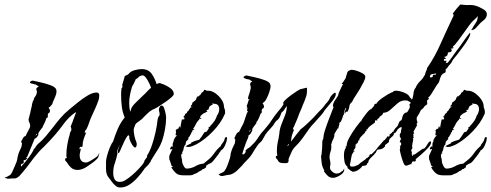

<svg xmlns="http://www.w3.org/2000/svg" viewBox="-54 -788 2183 853"><path d="M-20 6Q-21 5 -23 5Q-24 4 -27 4Q-28 3 -30 2Q-32 1 -34 -1H-27Q-25 -2 -22.5 -3Q-20 -4 -19 -5Q-13 -9 -10 -10Q-5 -13 0.5 -24.5Q6 -36 11.5 -49.5Q17 -63 20 -70L23 -82Q23 -87 25 -93Q27 -104 31.5 -114Q36 -124 41 -135Q41 -135 43 -144Q43 -152 44 -154Q43 -154 43 -155H41Q40 -155 39 -156Q39 -157 40 -158V-159L48 -174Q52 -182 60 -184Q63 -192 71.5 -207Q80 -222 80 -228Q80 -236 77 -243Q73 -248 73 -257Q73 -259 73.5 -261Q74 -263 75 -265Q76 -267 76 -269.5Q76 -272 77 -274Q78 -276 80 -285Q82 -294 84 -303.5Q86 -313 87 -316Q90 -339 98 -348L96 -350Q101 -356 105.5 -364Q110 -372 110 -380Q110 -384 109 -386Q107 -388 107 -391Q107 -396 111 -399Q115 -402 118 -404V-405Q112 -407 110 -409Q107 -412 103 -412V-416Q103 -417 102.5 -415.5Q102 -414 101 -414Q102 -414 101 -413L98 -414Q96 -415 94.5 -415Q93 -415 91 -416Q89 -416 87 -416.5Q85 -417 83 -418Q79 -419 79 -423Q79 -425 84 -427.5Q89 -430 91 -430Q106 -427 127.5 -422Q149 -417 168.5 -410Q188 -403 194 -394Q196 -391 196.5 -387.5Q197 -384 197 -381Q197 -372 192 -360L183 -339Q180 -335 180 -331Q180 -327 173.5 -319.5Q167 -312 162 -310Q163 -309 163 -308.5Q163 -308 163 -308Q163 -306 164 -305Q168 -305 166 -302Q168 -300 168 -296Q168 -293 166.5 -289.5Q165 -286 161 -285Q160 -284 160 -283Q158 -279 158 -276V-275H159Q159 -264 152 -263Q150 -255 145 -244Q138 -231 135 -224V-223Q135 -220 133 -220L131 -218Q130 -215 126 -211Q125 -209 123.5 -207.5Q122 -206 121 -204Q119 -201 117 -198Q115 -195 117 -190H116V-189Q116 -186 115 -186Q113 -182 109.5 -178Q106 -174 100 -172L68 -94Q67 -90 62 -88L68 -82H60L64 -78H59L58 -77H56Q55 -76 51 -76V-70L53 -69L49 -62L48 -61H45Q41 -59 41 -59Q39 -57 39 -55Q39 -49 40 -48Q44 -52 53.5 -63Q63 -74 73 -87.5Q83 -101 90 -112.5Q97 -124 96 -127Q101 -127 105 -137Q108 -140 110 -143Q111 -145 114 -148Q134 -164 150 -183.5Q166 -203 182 -223Q197 -243 214 -263Q231 -283 254 -302Q271 -316 292.5 -333.5Q314 -351 336 -364Q358 -377 375 -377Q387 -377 387 -364Q387 -359 386 -352.5Q385 -346 383 -341Q377 -324 369 -306Q361 -288 353 -271Q346 -256 342 -243Q337 -227 330 -214Q328 -211 326.5 -209.5Q325 -208 324 -207Q324 -206 323.5 -203.5Q323 -201 322 -198L329 -199Q322 -183 317.5 -169.5Q313 -156 313 -141Q313 -138 311 -136V-135Q306 -135 305 -136Q303 -136 301 -134Q300 -133 300 -130Q299 -129 299 -127.5Q299 -126 298 -125L305 -128Q304 -119 302 -112Q301 -108 300.5 -105Q300 -102 300 -98Q300 -84 306.5 -75Q313 -66 328 -66Q331 -66 332 -67H335Q339 -69 346 -72.5Q353 -76 360 -81Q368 -86 375 -91Q382 -96 388 -110Q384 -92 381.5 -87.5Q379 -83 365 -71Q351 -60 330.5 -46.5Q310 -33 290 -33Q273 -33 261.5 -43.5Q250 -54 243 -67L239 -71Q235 -75 235 -79Q235 -81 236 -82V-84L242 -86L243 -87Q242 -89 241.5 -91Q241 -93 241 -95V-102Q241 -122 244.5 -142Q248 -162 253 -182H254Q256 -199 263 -210L265 -213H260L263 -217L260 -226Q262 -230 267.5 -244.5Q273 -259 278 -273Q283 -287 284 -289Q280 -289 277 -286Q250 -266 230 -239Q220 -225 209.5 -212Q199 -199 188 -186Q166 -161 141 -136Q128 -124 117 -111.5Q106 -99 95 -85L65 -45Q50 -26 33 -7Q21 5 9 5Q3 4 -3.5 5Q-10 6 -17 6ZM105 -185Q107 -190 111 -190L108 -194Q107 -192 106 -189.5Q105 -187 104 -185Z M481 45Q470 45 462.5 39.5Q455 34 448 26Q435 9 426 -3Q417 -15 417 -39V-70Q417 -79 422 -97.5Q427 -116 434.5 -134Q442 -152 448 -158Q457 -187 469 -215Q481 -243 500 -266Q490 -290 487 -315.5Q484 -341 484 -367Q484 -375 484.5 -381.5Q485 -388 486 -396L489 -400L490 -401V-405Q489 -406 489 -408Q489 -412 492 -421Q495 -430 497.5 -439Q500 -448 500 -449Q500 -451 504 -452L509 -454Q510 -455 514 -457L517 -459Q526 -471 543.5 -476Q561 -481 575 -481Q605 -481 619.5 -460.5Q634 -440 642 -414Q649 -419 656 -419Q659 -419 661 -417Q677 -413 697.5 -400Q718 -387 718 -372V-370Q718 -365 708 -356Q698 -347 684.5 -337.5Q671 -328 658.5 -320Q646 -312 641 -309Q634 -305 627 -302Q623 -301 620 -298.5Q617 -296 613 -294Q608 -290 603.5 -286Q599 -282 594 -277L585 -268Q582 -265 580 -262.5Q578 -260 575 -258Q573 -256 568.5 -253Q564 -250 559 -246Q547 -238 546 -231Q545 -230 542.5 -222.5Q540 -215 540 -212Q540 -201 543 -185.5Q546 -170 552 -156Q555 -148 552 -138.5Q549 -129 541 -135Q533 -143 527 -156Q521 -169 520 -175Q519 -177 521 -178Q523 -179 521 -181L519 -183Q518 -184 518 -186Q518 -186 516 -188Q508 -180 499 -161.5Q490 -143 486 -133L480 -119Q475 -108 473 -108Q469 -108 469 -113V-114Q469 -120 472 -127L478 -143Q473 -135 469.5 -125.5Q466 -116 466 -113V-112L467 -110Q467 -109 468 -108V-104Q467 -104 467 -102Q465 -92 462 -82Q459 -72 456 -62Q449 -44 449 -20Q449 -4 455 8Q461 20 478 20Q487 20 494 17Q502 14 517.5 2.5Q533 -9 549 -24.5Q565 -40 576.5 -54Q588 -68 588 -75Q591 -80 596 -85.5Q601 -91 599 -96Q612 -116 621.5 -144.5Q631 -173 637.5 -203Q644 -233 646 -256Q648 -264 649 -267Q651 -271 652 -272L653 -273Q655 -275 655 -279Q655 -281 655 -284Q655 -287 654 -290Q652 -296 652 -301Q652 -305 655 -312Q658 -319 664 -319Q671 -319 675 -308Q679 -297 681.5 -284.5Q684 -272 684 -265Q684 -242 679 -213.5Q674 -185 666 -162Q659 -143 650.5 -129Q642 -115 631 -98L621 -82L617 -75Q616 -76 615.5 -71.5Q615 -67 613 -67Q612 -67 611.5 -65.5Q611 -64 610 -63Q605 -55 598 -49Q594 -45 590.5 -41.5Q587 -38 585 -34Q574 -18 557.5 0.5Q541 19 521.5 32Q502 45 481 45ZM525 -292 526 -294 528 -302Q531 -315 550 -333Q569 -351 581 -363Q590 -371 599 -381Q608 -391 617 -398Q615 -406 608.5 -419Q602 -432 594.5 -442.5Q587 -453 580 -453Q569 -453 560 -444L558 -442Q557 -439 554 -439L549 -436Q549 -435 548 -435V-433Q544 -424 539 -414Q536 -410 534.5 -406.5Q533 -403 532 -401Q527 -384 523.5 -366Q520 -348 520 -330Q520 -320 521 -310.5Q522 -301 525 -292Z M761 -9Q750 -9 739 -12Q723 -18 707 -45L715 -47L708 -52L700 -77H699Q698 -80 698 -86V-93Q698 -97 703 -107Q708 -117 712 -126L702 -124V-129Q703 -130 705 -134Q706 -137 710 -138Q711 -137 711 -135L713 -137V-142Q713 -146 713.5 -150.5Q714 -155 717 -158Q717 -164 718 -165L719 -169H721V-173L727 -181Q732 -186 733 -186V-187Q732 -186 730 -186Q726 -186 726 -190Q726 -191 727 -192V-197Q728 -198 728 -202Q728 -206 726 -208L733 -216L737 -215L736 -216H738L739 -217L742 -228L747 -220L750 -237Q751 -242 752 -247Q753 -252 754 -257L765 -258V-266H762V-271L767 -276V-275L768 -276V-281L777 -287V-291Q784 -295 789 -305Q792 -312 803 -314H797L798 -315L794 -312V-320H796L797 -322H798L800 -326V-331Q806 -335 812.5 -341Q819 -347 819 -354L823 -357V-361L827 -359L840 -371V-375L848 -380L852 -386Q852 -389 855 -389Q856 -389 859.5 -387.5Q863 -386 865 -385H871Q887 -385 903 -373.5Q919 -362 930 -346Q941 -330 941 -314Q941 -309 944 -304Q945 -301 945.5 -298Q946 -295 946 -291V-287Q946 -283 945 -282Q928 -242 892.5 -205Q857 -168 819 -147Q811 -143 801 -139Q791 -135 781 -135Q778 -135 777 -136L770 -138Q773 -139 779 -143Q781 -144 783 -145Q785 -146 787 -147L793 -150Q795 -150 796 -151L795 -152Q795 -156 800 -156Q806 -160 810 -161L820 -164Q826 -166 830.5 -167.5Q835 -169 835 -173Q839 -176 845 -186Q852 -198 855 -201L864 -203L874 -218L872 -222L880 -226V-230H882Q893 -242 899.5 -251.5Q906 -261 911 -277Q911 -279 914 -279V-280Q920 -292 920 -303Q920 -327 897 -327Q895 -327 892 -328Q888 -328 888 -326H893L888 -322Q883 -320 878.5 -316Q874 -312 874 -305H870Q872 -305 873 -301Q866 -301 863 -297L868 -294Q866 -292 863 -290.5Q860 -289 857 -287Q854 -286 851 -284.5Q848 -283 846 -281Q835 -273 835 -266Q835 -265 836 -264Q837 -263 838.5 -262Q840 -261 842 -259L834 -260Q834 -260 835 -260.5Q836 -261 837 -261Q833 -261 831 -260Q829 -260 831 -258L832 -257Q832 -257 831.5 -257Q831 -257 831 -256Q830 -255 830 -254H828Q824 -249 820.5 -244Q817 -239 815 -234Q811 -225 804 -216L811 -211H804L800 -207V-202L794 -197L796 -196L786 -179L783 -178V-170L772 -158L773 -154H771V-147Q764 -140 762 -129Q761 -119 754 -109H760L752 -104V-101Q751 -100 751 -98Q751 -94 751.5 -91Q752 -88 753 -85Q754 -82 754.5 -79Q755 -76 755 -72Q755 -64 761.5 -51.5Q768 -39 775 -39Q794 -39 813 -49Q831 -60 850 -61L871 -78Q887 -91 899 -109Q912 -127 928 -140H929L927 -142Q930 -146 936 -154Q942 -162 943 -167Q944 -168 944 -171Q944 -173 945 -174Q947 -179 951 -179Q955 -179 955 -174Q955 -171 954 -170Q954 -160 945.5 -141.5Q937 -123 926 -119V-116Q921 -111 916 -102Q909 -93 896.5 -77Q884 -61 876 -61L862 -52V-48Q862 -43 856 -41Q852 -36 846 -37Q843 -31 836 -29Q833 -28 827 -24Q825 -21 817.5 -18Q810 -15 807 -14Q802 -10 795 -9.5Q788 -9 783 -9Z M1426 2Q1411 2 1402 -7Q1393 -16 1385 -27Q1386 -29 1386.5 -30Q1387 -31 1387 -31Q1387 -32 1385 -34Q1377 -48 1375 -64.5Q1373 -81 1372 -96L1374 -98Q1376 -113 1377 -128Q1378 -143 1378 -159Q1378 -166 1383 -173V-174Q1382 -174 1382 -175V-176Q1382 -178 1383 -178Q1384 -193 1389 -207Q1397 -232 1406 -255.5Q1415 -279 1426 -307Q1429 -310 1427 -313L1425 -317Q1425 -328 1433.5 -341Q1442 -354 1448 -363Q1448 -368 1453 -379.5Q1458 -391 1463.5 -402Q1469 -413 1471 -415Q1463 -413 1464.5 -416.5Q1466 -420 1468 -420L1478 -435Q1483 -441 1484 -450Q1486 -458 1489 -466Q1492 -474 1502 -476Q1504 -478 1508 -478Q1516 -478 1530.5 -473.5Q1545 -469 1557 -462Q1569 -455 1569 -447Q1569 -438 1561.5 -423.5Q1554 -409 1545 -393L1526 -363Q1516 -349 1511 -337H1509V-334L1500 -325V-321L1499 -320Q1498 -313 1496 -305.5Q1494 -298 1489 -291L1483 -292Q1477 -279 1476.5 -286Q1476 -293 1484 -306L1482 -309Q1478 -301 1475.5 -294.5Q1473 -288 1474 -279V-280L1475 -279L1471 -277L1468 -267Q1467 -264 1466 -261Q1465 -258 1464 -256Q1460 -244 1453 -242L1454 -236L1451 -227Q1449 -220 1450 -218H1446V-217L1431 -192Q1432 -191 1432 -189Q1432 -183 1427 -171Q1420 -158 1419 -151Q1418 -149 1417.5 -147Q1417 -145 1418 -141L1417 -142Q1417 -141 1417.5 -140Q1418 -139 1418 -139V-135Q1418 -122 1414 -113Q1410 -102 1410 -90Q1410 -84 1412 -76Q1413 -72 1413.5 -68.5Q1414 -65 1414 -61Q1414 -55 1413 -52Q1412 -50 1412 -47Q1412 -44 1412 -42Q1412 -34 1422 -25.5Q1432 -17 1440 -17Q1452 -17 1457 -21Q1459 -23 1462.5 -25.5Q1466 -28 1470 -30L1475 -40V-28L1474 -27Q1469 -16 1453 -7Q1437 2 1426 2ZM930 -6Q928 -6 923 -8.5Q918 -11 917 -15H920Q922 -16 924.5 -17Q927 -18 928 -19Q930 -20 932.5 -21Q935 -22 937 -23Q944 -27 950 -39Q956 -51 960.5 -64.5Q965 -78 967 -84L970 -97Q970 -101 970.5 -104Q971 -107 972 -110Q975 -121 979.5 -131Q984 -141 989 -151Q990 -153 990.5 -160Q991 -167 991 -170Q990 -170 988 -172Q987 -173 987 -174Q987 -176 988 -176Q991 -183 995.5 -191.5Q1000 -200 1008 -202Q1010 -207 1013 -212Q1016 -217 1018 -222Q1020 -227 1023 -231.5Q1026 -236 1028 -241L1037 -268Q1039 -275 1041.5 -281.5Q1044 -288 1048 -294H1045L1043 -300L1047 -306L1040 -308Q1043 -309 1045 -311V-312Q1042 -315 1042 -318Q1042 -320 1043 -320Q1045 -324 1046 -327.5Q1047 -331 1048 -335Q1050 -343 1055 -348H1053Q1053 -347 1050 -347Q1048 -347 1048 -350Q1048 -355 1050 -361.5Q1052 -368 1054 -373Q1056 -380 1058 -387Q1060 -394 1060 -401Q1060 -405 1059 -407Q1057 -411 1057 -414Q1057 -418 1061 -422Q1064 -424 1067 -427Q1061 -429 1059 -431Q1057 -434 1052 -435H1051L1041 -437L1033 -440Q1028 -442 1028 -445Q1028 -448 1033 -450Q1039 -452 1040 -453Q1054 -450 1076.5 -445Q1099 -440 1119 -433Q1139 -426 1145 -417Q1147 -413 1147.5 -409.5Q1148 -406 1148 -403Q1148 -396 1142.5 -379Q1137 -362 1129 -347.5Q1121 -333 1112 -330L1113 -329L1117 -322Q1119 -316 1119 -316Q1119 -313 1117.5 -309.5Q1116 -306 1112 -305L1111 -304Q1111 -303 1110 -302Q1109 -301 1109 -299Q1109 -296 1108 -295H1109V-291Q1109 -285 1103 -282Q1102 -277 1096.5 -264.5Q1091 -252 1088 -249L1084 -243Q1085 -242 1085 -241Q1085 -238 1083 -238L1081 -236Q1080 -233 1076 -229Q1075 -227 1073.5 -225.5Q1072 -224 1071 -222Q1065 -215 1067 -207H1066Q1066 -205 1064 -203Q1062 -199 1059 -194Q1056 -189 1051 -188Q1050 -184 1049 -179.5Q1048 -175 1047 -173Q1046 -171 1045 -168.5Q1044 -166 1043 -164L1039 -154Q1034 -142 1030 -129.5Q1026 -117 1022 -103H1025Q1025 -102 1026 -102Q1031 -102 1035 -108.5Q1039 -115 1037 -121Q1042 -123 1044 -126Q1049 -131 1052 -131Q1057 -136 1060 -138L1067 -145Q1082 -159 1093 -177Q1098 -185 1104.5 -193.5Q1111 -202 1118 -209Q1126 -219 1134.5 -229Q1143 -239 1150 -250Q1157 -261 1164.5 -271Q1172 -281 1180 -291Q1187 -299 1194 -307.5Q1201 -316 1206 -326Q1204 -328 1204 -330Q1204 -335 1214 -344.5Q1224 -354 1237.5 -364Q1251 -374 1263.5 -382Q1276 -390 1281 -392Q1284 -392 1294 -395Q1305 -398 1307 -398H1310Q1310 -387 1309.5 -377Q1309 -367 1306 -359Q1303 -350 1299.5 -341Q1296 -332 1292 -323Q1285 -304 1277 -287L1268 -263Q1266 -257 1263 -251Q1260 -245 1258 -240L1254 -230Q1253 -225 1249 -221Q1249 -220 1248.5 -217.5Q1248 -215 1247 -212Q1250 -212 1253 -213Q1246 -197 1243 -186.5Q1240 -176 1239 -159Q1251 -175 1264.5 -192.5Q1278 -210 1282 -214Q1293 -222 1305 -233Q1317 -244 1328 -255Q1334 -261 1340 -267Q1346 -273 1351 -279Q1356 -285 1361.5 -290.5Q1367 -296 1372 -301Q1376 -305 1379.5 -309Q1383 -313 1386 -317Q1391 -325 1399 -333Q1405 -339 1410 -349Q1412 -353 1414 -357Q1416 -361 1420 -365L1427 -372Q1431 -376 1434 -376Q1438 -376 1438 -371Q1438 -358 1422 -338.5Q1406 -319 1395 -306Q1391 -302 1388 -297.5Q1385 -293 1382 -288Q1375 -278 1367 -270L1343 -243Q1328 -228 1319 -215Q1305 -195 1290.5 -174.5Q1276 -154 1258 -137Q1247 -126 1240.5 -111Q1234 -96 1228 -82Q1229 -74 1227 -68.5Q1225 -63 1214 -63Q1204 -63 1194 -64.5Q1184 -66 1179 -78Q1178 -80 1174 -84Q1171 -86 1171 -90Q1171 -91 1172 -92V-94L1178 -97V-98Q1177 -103 1176.5 -108Q1176 -113 1176 -118Q1176 -128 1177 -137.5Q1178 -147 1180 -157Q1182 -166 1184 -175.5Q1186 -185 1187 -195Q1189 -195 1187 -197Q1189 -217 1197 -237Q1205 -257 1212.5 -276.5Q1220 -296 1220 -314V-318Q1217 -311 1212 -306Q1210 -302 1208 -299Q1206 -296 1203 -293L1200 -291Q1195 -287 1193 -278Q1192 -274 1190 -270.5Q1188 -267 1186 -263Q1185 -261 1179 -255L1176 -253Q1173 -251 1171 -248Q1169 -245 1167 -243Q1161 -231 1152 -222Q1147 -217 1142.5 -211.5Q1138 -206 1133 -201L1129 -195Q1125 -191 1124 -188L1112 -167Q1110 -163 1107 -160Q1104 -157 1102 -155Q1095 -150 1091 -143Q1077 -124 1067 -106Q1061 -96 1053.5 -87.5Q1046 -79 1038 -71Q1034 -67 1031 -64Q1028 -61 1026 -58Q1024 -55 1021 -52Q1018 -49 1016 -47L997 -28Q981 -15 968 -12Q955 -11 935 -6ZM1053 -202H1054Q1057 -205 1058 -207L1059 -208L1057 -212Q1056 -209 1055 -206.5Q1054 -204 1053 -202ZM1224 -138Q1226 -140 1227.5 -142.5Q1229 -145 1231 -148Q1230 -148 1226 -146Q1225 -144 1224 -142Q1223 -140 1224 -138Z M1514 -25Q1510 -25 1510 -27Q1506 -29 1505 -29L1502 -31L1501 -33H1500L1489 -42L1491 -46Q1479 -55 1476.5 -70Q1474 -85 1474 -98Q1474 -108 1476 -116.5Q1478 -125 1483 -133L1481 -136L1486 -139V-141Q1486 -155 1498.5 -177.5Q1511 -200 1527 -222Q1543 -244 1554 -255L1553 -256Q1557 -261 1565 -272.5Q1573 -284 1581.5 -293.5Q1590 -303 1595 -303L1609 -319V-324L1612 -326L1621 -329L1620 -331Q1629 -342 1642.5 -351.5Q1656 -361 1668 -368L1685 -377L1691 -379L1694 -382Q1697 -385 1706 -385Q1720 -385 1741.5 -376.5Q1763 -368 1767 -355Q1774 -350 1776 -345Q1779 -351 1780.5 -358Q1782 -365 1783 -371Q1783 -382 1789 -394L1792 -397Q1798 -413 1812 -427Q1819 -433 1824.5 -441Q1830 -449 1834 -456Q1834 -459 1839 -472Q1845 -483 1843 -485Q1861 -511 1876.5 -539Q1892 -567 1905 -597Q1918 -627 1932 -656.5Q1946 -686 1959 -714Q1961 -715 1961 -719Q1961 -722 1960 -724Q1959 -726 1958 -728L1974 -749Q1979 -754 1983 -759Q1987 -764 1991 -768Q2002 -767 2013 -766Q2024 -765 2034 -766Q2056 -766 2076 -756Q2085 -752 2097 -744.5Q2109 -737 2109 -724Q2109 -711 2096 -699Q2089 -694 2083.5 -689Q2078 -684 2074 -679Q2067 -671 2060 -663.5Q2053 -656 2042 -654L2039 -657H2042Q2047 -668 2058 -684Q2068 -698 2068 -710Q2068 -715 2067 -716L2065 -715L2066 -714Q2062 -708 2057 -704Q2052 -700 2047 -695Q2043 -691 2039 -686Q2035 -681 2031 -676Q2025 -668 2010.5 -647.5Q1996 -627 1981.5 -607.5Q1967 -588 1959 -582L1958 -579H1956Q1958 -576 1963 -576Q1958 -572 1949 -572Q1953 -568 1953 -565Q1953 -559 1947 -557Q1941 -555 1936 -555Q1936 -539 1924 -536Q1923 -535 1922 -535Q1921 -535 1921 -536H1918Q1921 -534 1923.5 -531.5Q1926 -529 1927 -528L1925 -527L1926 -526H1922Q1916 -526 1918 -524L1919 -518H1925Q1930 -518 1932 -516H1929L1926 -508Q1928 -509 1935 -509Q1949 -526 1960.5 -543Q1972 -560 1985 -576Q1997 -593 2009 -610Q2021 -627 2034 -643L2033 -645Q2035 -643 2035 -638Q2035 -630 2026 -614.5Q2017 -599 2004 -581.5Q1991 -564 1978.5 -547.5Q1966 -531 1958 -522Q1956 -518 1953 -512.5Q1950 -507 1946 -503Q1942 -499 1938 -494Q1934 -489 1932 -484Q1926 -483 1926 -479V-471Q1926 -466 1921 -464Q1910 -460 1905.5 -450.5Q1901 -441 1898.5 -430.5Q1896 -420 1888 -412Q1885 -408 1877 -394.5Q1869 -381 1861 -368.5Q1853 -356 1848 -356L1852 -349Q1842 -342 1843 -339Q1844 -338 1844 -326Q1844 -324 1836 -319Q1828 -313 1828 -309L1816 -299Q1812 -290 1808 -283Q1804 -276 1801 -272Q1793 -263 1801 -244Q1795 -237 1798 -234Q1800 -230 1794 -223L1783 -203V-202L1787 -195L1782 -194L1783 -183Q1782 -184 1782 -183Q1782 -178 1785 -178L1780 -172L1782 -168L1778 -148Q1776 -140 1778 -128Q1773 -126 1773 -117Q1773 -114 1776 -114L1775 -102Q1778 -102 1778 -99L1776 -97L1778 -95Q1781 -97 1782 -100Q1783 -103 1787 -101L1824 -127L1831 -128Q1839 -136 1846.5 -149.5Q1854 -163 1861 -159Q1863 -148 1848 -131.5Q1833 -115 1816 -100.5Q1799 -86 1793 -81V-73Q1793 -72 1790.5 -71.5Q1788 -71 1787 -70Q1785 -72 1782.5 -71Q1780 -70 1778 -70L1772 -57L1771 -59Q1768 -58 1765.5 -57Q1763 -56 1761 -55Q1755 -52 1749 -52Q1743 -52 1737 -68Q1731 -84 1726.5 -102Q1722 -120 1722 -124L1724 -126Q1722 -130 1724 -133Q1726 -136 1722 -138L1727 -143H1728V-152Q1728 -157 1723 -155L1722 -158L1724 -163V-164L1727 -169L1726 -171Q1726 -173 1727 -173Q1728 -173 1729 -174H1728L1723 -178Q1722 -181 1722 -188Q1722 -197 1727 -197Q1727 -208 1730 -217Q1733 -226 1724 -222L1718 -218Q1717 -215 1714 -215Q1712 -211 1706.5 -203Q1701 -195 1695 -196V-195Q1695 -194 1696 -193Q1696 -187 1684 -177.5Q1672 -168 1674 -157L1656 -143L1658 -141H1656L1657 -138Q1646 -124 1628 -124Q1621 -124 1618 -115Q1615 -106 1609 -106L1612 -105Q1605 -98 1594.5 -88Q1584 -78 1582 -68L1581 -69L1583 -66L1577 -62Q1577 -55 1570 -53Q1563 -51 1556 -51Q1550 -41 1537.5 -33Q1525 -25 1514 -25ZM1858 -444Q1868 -444 1868 -447Q1868 -452 1871 -456H1877Q1883 -456 1883 -458Q1882 -459 1882 -462Q1878 -461 1874 -460Q1870 -459 1866 -459Q1856 -457 1856 -446V-445ZM1504 -48H1515Q1517 -48 1521 -49Q1525 -50 1528 -52Q1534 -55 1540 -55Q1540 -56 1538 -57Q1538 -59 1540 -59Q1541 -58 1541 -59H1542Q1546 -64 1551 -67Q1556 -70 1561 -74Q1570 -79 1577 -88L1580 -86L1581 -91Q1587 -91 1587 -97Q1587 -103 1597 -103Q1603 -109 1610.5 -116.5Q1618 -124 1625 -134Q1633 -143 1640 -151Q1647 -159 1653 -166L1654 -164V-165Q1660 -171 1662 -174Q1663 -176 1664.5 -178Q1666 -180 1668 -183L1671 -181Q1677 -181 1677 -187L1676 -189L1683 -195V-198Q1684 -198 1685 -197Q1685 -196 1687 -194Q1686 -198 1688.5 -201Q1691 -204 1695 -203L1694 -206L1703 -219Q1705 -221 1708.5 -224Q1712 -227 1715 -234Q1717 -241 1719.5 -245Q1722 -249 1723 -251Q1731 -251 1733 -265Q1735 -279 1746 -287Q1753 -287 1756 -291Q1759 -295 1762 -301Q1766 -307 1767 -314Q1765 -320 1765 -322Q1765 -326 1768 -327Q1771 -330 1771 -331Q1771 -333 1763.5 -337Q1756 -341 1754 -342Q1754 -341 1753.5 -340.5Q1753 -340 1752 -341Q1751 -342 1747 -342Q1727 -342 1711.5 -328.5Q1696 -315 1681 -301Q1666 -287 1649 -287Q1647 -280 1641.5 -275.5Q1636 -271 1631 -268V-264L1622 -259V-257Q1624 -251 1620 -253H1612V-248Q1611 -246 1611 -243Q1604 -238 1593 -230Q1582 -222 1578 -213L1576 -214L1573 -211L1575 -209L1571 -203L1567 -205L1568 -199Q1563 -194 1552 -183Q1541 -172 1542 -164H1538L1535 -152H1532L1528 -147H1525L1526 -146V-138Q1524 -138 1524 -135L1526 -133L1516 -119L1521 -118V-116Q1521 -114 1515 -114L1516 -112Q1515 -109 1513 -106.5Q1511 -104 1510 -103Q1509 -101 1507 -90Q1505 -79 1503 -68Q1501 -57 1500 -56Z M1915 -9Q1904 -9 1893 -12Q1877 -18 1861 -45L1869 -47L1862 -52L1854 -77H1853Q1852 -80 1852 -86V-93Q1852 -97 1857 -107Q1862 -117 1866 -126L1856 -124V-129Q1857 -130 1859 -134Q1860 -137 1864 -138Q1865 -137 1865 -135L1867 -137V-142Q1867 -146 1867.5 -150.5Q1868 -155 1871 -158Q1871 -164 1872 -165L1873 -169H1875V-173L1881 -181Q1886 -186 1887 -186V-187Q1886 -186 1884 -186Q1880 -186 1880 -190Q1880 -191 1881 -192V-197Q1882 -198 1882 -202Q1882 -206 1880 -208L1887 -216L1891 -215L1890 -216H1892L1893 -217L1896 -228L1901 -220L1904 -237Q1905 -242 1906 -247Q1907 -252 1908 -257L1919 -258V-266H1916V-271L1921 -276V-275L1922 -276V-281L1931 -287V-291Q1938 -295 1943 -305Q1946 -312 1957 -314H1951L1952 -315L1948 -312V-320H1950L1951 -322H1952L1954 -326V-331Q1960 -335 1966.5 -341Q1973 -347 1973 -354L1977 -357V-361L1981 -359L1994 -371V-375L2002 -380L2006 -386Q2006 -389 2009 -389Q2010 -389 2013.5 -387.5Q2017 -386 2019 -385H2025Q2041 -385 2057 -373.5Q2073 -362 2084 -346Q2095 -330 2095 -314Q2095 -309 2098 -304Q2099 -301 2099.5 -298Q2100 -295 2100 -291V-287Q2100 -283 2099 -282Q2082 -242 2046.5 -205Q2011 -168 1973 -147Q1965 -143 1955 -139Q1945 -135 1935 -135Q1932 -135 1931 -136L1924 -138Q1927 -139 1933 -143Q1935 -144 1937 -145Q1939 -146 1941 -147L1947 -150Q1949 -150 1950 -151L1949 -152Q1949 -156 1954 -156Q1960 -160 1964 -161L1974 -164Q1980 -166 1984.5 -167.5Q1989 -169 1989 -173Q1993 -176 1999 -186Q2006 -198 2009 -201L2018 -203L2028 -218L2026 -222L2034 -226V-230H2036Q2047 -242 2053.5 -251.5Q2060 -261 2065 -277Q2065 -279 2068 -279V-280Q2074 -292 2074 -303Q2074 -327 2051 -327Q2049 -327 2046 -328Q2042 -328 2042 -326H2047L2042 -322Q2037 -320 2032.5 -316Q2028 -312 2028 -305H2024Q2026 -305 2027 -301Q2020 -301 2017 -297L2022 -294Q2020 -292 2017 -290.5Q2014 -289 2011 -287Q2008 -286 2005 -284.5Q2002 -283 2000 -281Q1989 -273 1989 -266Q1989 -265 1990 -264Q1991 -263 1992.5 -262Q1994 -261 1996 -259L1988 -260Q1988 -260 1989 -260.5Q1990 -261 1991 -261Q1987 -261 1985 -260Q1983 -260 1985 -258L1986 -257Q1986 -257 1985.5 -257Q1985 -257 1985 -256Q1984 -255 1984 -254H1982Q1978 -249 1974.5 -244Q1971 -239 1969 -234Q1965 -225 1958 -216L1965 -211H1958L1954 -207V-202L1948 -197L1950 -196L1940 -179L1937 -178V-170L1926 -158L1927 -154H1925V-147Q1918 -140 1916 -129Q1915 -119 1908 -109H1914L1906 -104V-101Q1905 -100 1905 -98Q1905 -94 1905.5 -91Q1906 -88 1907 -85Q1908 -82 1908.5 -79Q1909 -76 1909 -72Q1909 -64 1915.5 -51.5Q1922 -39 1929 -39Q1948 -39 1967 -49Q1985 -60 2004 -61L2025 -78Q2041 -91 2053 -109Q2066 -127 2082 -140H2083L2081 -142Q2084 -146 2090 -154Q2096 -162 2097 -167Q2098 -168 2098 -171Q2098 -173 2099 -174Q2101 -179 2105 -179Q2109 -179 2109 -174Q2109 -171 2108 -170Q2108 -160 2099.5 -141.5Q2091 -123 2080 -119V-116Q2075 -111 2070 -102Q2063 -93 2050.5 -77Q2038 -61 2030 -61L2016 -52V-48Q2016 -43 2010 -41Q2006 -36 2000 -37Q1997 -31 1990 -29Q1987 -28 1981 -24Q1979 -21 1971.5 -18Q1964 -15 1961 -14Q1956 -10 1949 -9.5Q1942 -9 1937 -9Z"/></svg>

Font: Water Brush
Style: Regular
Weight: 400
Designer: Robert E. Leuschke
Foundry: Robert E. Leuschke
Version: Version 1.010; ttfautohint (v1.8.4.7-5d5b)